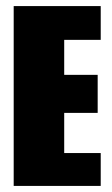

<svg xmlns="http://www.w3.org/2000/svg" viewBox="-20 -611 368 631"><path d="M25 0V-591H311V-480H191V-365H301V-240H191V-108H311V0Z"/></svg>

Font: Alumni Sans Thin Black
Style: Regular
Weight: 900
Version: Version 1.018